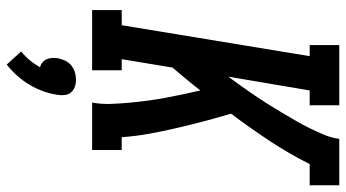

<svg xmlns="http://www.w3.org/2000/svg" viewBox="-249 -526 1029 571"><g transform="rotate(90 265.5 -240.5)"><path d="M10 0V-88H55L147 -647H114V-735H293V-647H249L208 -405Q222 -424 236 -443.5Q250 -463 263.5 -483Q277 -503 290 -523.5Q303 -544 315 -564.5Q327 -585 339 -605.5Q351 -626 361.5 -647.5Q372 -669 381 -690.5Q390 -712 393 -735H531V-647H468Q437 -585 398.5 -527Q360 -469 318 -413Q330 -373 340.5 -333Q351 -293 360.5 -252.5Q370 -212 377.5 -171Q385 -130 388 -88H426V0H285Q290 -28 289 -55.5Q288 -83 285.5 -110Q283 -137 279.5 -164Q276 -191 271 -217.5Q266 -244 260.5 -270Q255 -296 249 -322Q233 -301 215.5 -280Q198 -259 181 -239L156 -88H189V0ZM172 254 133 211Q148 199 159.5 185Q171 171 180 155Q172 153 165.5 147.5Q159 142 156 135Q153 128 152.5 119.5Q152 111 153 103Q155 92 160 81Q165 70 174 62.5Q183 55 194.5 51.5Q206 48 217 48Q228 48 238 51.5Q248 55 254.5 62.5Q261 70 262.5 81Q264 92 262 103Q259 124 251.5 145Q244 166 232.5 185.5Q221 205 205.5 222.5Q190 240 172 254Z"/></g></svg>

Font: Iosevka Curly Slab SmBdObl
Style: Regular
Weight: 600
Italic angle: -9°
Monospace: yes
Designer: Belleve Invis
Foundry: Belleve Invis
Version: Version 11.0.0; ttfautohint (v1.8.3)